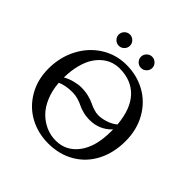

<svg xmlns="http://www.w3.org/2000/svg" viewBox="-207 -973 1155 1155"><g transform="rotate(45 370.5 -396.0)"><path d="M409.2 -720.2Q395 -734.4 395 -753.9Q395 -773.4 409.2 -787.6Q423.3 -801.8 442.9 -801.8Q462.4 -801.8 476.8 -787.6Q491.2 -773.4 491.2 -753.9Q491.2 -734.4 476.8 -720.2Q462.4 -706.1 442.9 -706.1Q423.3 -706.1 409.2 -720.2ZM220.2 -720.2Q206.1 -734.4 206.1 -753.9Q206.1 -773.4 220.2 -787.6Q234.4 -801.8 253.9 -801.8Q273.4 -801.8 287.6 -787.6Q301.8 -773.4 301.8 -753.9Q301.8 -734.4 287.6 -720.2Q273.4 -706.1 253.9 -706.1Q234.4 -706.1 220.2 -720.2ZM689 -329.1Q689 -230 649.2 -152.8Q609.4 -75.7 536.4 -33Q463.4 9.8 369.1 9.8Q282.7 9.8 210.9 -28.6Q139.2 -66.9 95.5 -140.6Q51.8 -214.4 51.8 -310.1Q51.8 -406.7 93.3 -486.6Q134.8 -566.4 207.3 -612.3Q279.8 -658.2 368.2 -658.2Q458 -658.2 530.8 -617.7Q603.5 -577.1 646.2 -501.7Q689 -426.3 689 -329.1ZM583.5 -366.2Q572.3 -490.2 512.9 -552Q453.6 -613.8 355 -613.8Q325.7 -613.8 298.3 -604.7Q271 -595.7 245.1 -574.5Q219.2 -553.2 200 -522.2Q180.7 -491.2 168.5 -443.8Q156.2 -396.5 155.3 -337.9Q182.1 -353.5 214.8 -361.8Q247.6 -370.1 272.9 -370.1Q306.2 -370.1 335.2 -362.8Q364.3 -355.5 381.6 -346.7Q398.9 -337.9 421.1 -330.6Q443.4 -323.2 463.9 -323.2Q491.7 -323.2 526.1 -334.7Q560.5 -346.2 583.5 -366.2ZM585.9 -326.2Q528.8 -266.1 445.8 -266.1Q415 -266.1 387.9 -273.2Q360.8 -280.3 344.2 -289.1Q327.6 -297.9 303.7 -304.9Q279.8 -312 254.9 -312Q197.3 -312 156.2 -293.9Q160.6 -231.9 181.9 -181.6Q203.1 -131.3 235.1 -99.6Q267.1 -67.9 306.6 -51Q346.2 -34.2 389.2 -34.2Q477.1 -34.2 531.5 -106.7Q585.9 -179.2 585.9 -310.1Z"/></g></svg>

Font: Linux Biolinum G
Style: Regular
Weight: 400
Designer: Philipp H. Poll
Foundry: Philipp H. Poll
Version: Version 1.1.0 ; ttfautohint (v1.6)